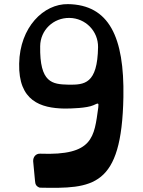

<svg xmlns="http://www.w3.org/2000/svg" viewBox="-20 -899 692 932"><path d="M173 12C431 17 571 12 579 -428C584 -720 509 -876 310 -879C192 -881 76 -767 73 -590C69 -409 177 -374 293 -372C326 -372 401 -374 433 -388C457 -399 460 -402 457 -377C437 -233 433 -143 175 -153C154 -154 140 -137 141 -116L150 -21C151 -4 156 6 173 12ZM312 -488C234 -490 172 -496 175 -675C176 -753 239 -813 317 -812C395 -811 457 -748 456 -670C453 -491 390 -487 312 -488Z"/></svg>

Font: OpenDyslexic3
Style: Regular
Weight: 400
Designer: Abelardo Gonzalez
Version: Version 3.001;PS 003.001;hotconv 1.0.88;makeotf.lib2.5.64775